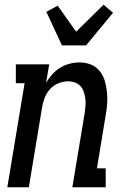

<svg xmlns="http://www.w3.org/2000/svg" viewBox="-20 -792 540 812"><path d="M11 0 84 -440H47V-520H188L175 -442Q186 -461 201 -477.5Q216 -494 234.5 -505.5Q253 -517 274.5 -522.5Q296 -528 316 -528Q342 -528 364.5 -519Q387 -510 402 -491Q417 -472 423.5 -449Q430 -426 432.5 -401Q435 -376 433 -350.5Q431 -325 426 -299L390 -80H427V0H286L338 -313Q340 -328 341.5 -343.5Q343 -359 341 -374Q339 -389 334.5 -403Q330 -417 320.5 -427.5Q311 -438 297 -443Q283 -448 267 -448Q247 -448 226.5 -439.5Q206 -431 191.5 -415Q177 -399 169 -378.5Q161 -358 158 -338L102 0ZM242 -600 176 -742 224 -768 302 -658 418 -772 458 -738 344 -600Z"/></svg>

Font: Iosevka Curly Slab Medium
Style: Italic
Weight: 500
Italic angle: -9°
Monospace: yes
Designer: Belleve Invis
Foundry: Belleve Invis
Version: Version 22.1.2; ttfautohint (v1.8.4)